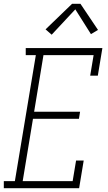

<svg xmlns="http://www.w3.org/2000/svg" viewBox="-46 -987 566 1007"><path d="M-26 0V-37H32L142 -698H89V-735H491L467 -590H427L445 -698H182L133 -401H374L368 -364H127L73 -37H335L353 -145H393L369 0ZM225 -805 193 -833 332 -967H376L468 -830L431 -808L349 -938Z"/></svg>

Font: Iosevka Slab Extralight
Style: Italic
Weight: 200
Italic angle: -9°
Monospace: yes
Designer: Belleve Invis
Foundry: Belleve Invis
Version: Version 11.1.1; ttfautohint (v1.8.3)